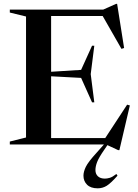

<svg xmlns="http://www.w3.org/2000/svg" viewBox="-20 -766 730 1018"><path d="M32 0V-15.5L118 -37V-678.5L32 -699.5V-715H527L595.5 -745.5H601L638 -511.5L624 -507L524.5 -681H251V-385.5L410 -395.5L468 -523.5H480L461 -373L480 -223.5H468L410 -353L251 -361.5V-34H538L654 -211L668.5 -207L613 30H606.5L549.5 3.5L533.5 27Q504 69.5 495 93Q486 116.5 486 135.5Q486 156.5 499.2 168.8Q512.5 181 536 181Q548 181 562.2 176.8Q576.5 172.5 597 156.5L603 165.5Q567.5 205.5 545.8 219Q524 232.5 498 232.5Q461 232.5 441.8 213.5Q422.5 194.5 422.5 165.5Q422.5 144.5 435.2 118.2Q448 92 492 44L531 0Z"/></svg>

Font: Newsreader 72pt Medium
Style: Regular
Weight: 500
Designer: Hugues Gentile
Foundry: Production Type
Version: Version 1.003; ttfautohint (v1.8.3)